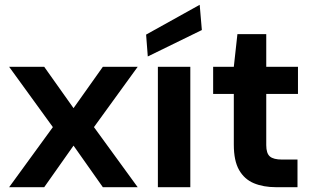

<svg xmlns="http://www.w3.org/2000/svg" viewBox="-20 -779 1307 799"><path d="M18 0 200 -250 18 -501H164L286 -329L408 -501H553L371 -250L553 0H408L286 -173L164 0Z M637 0V-501H772V0ZM595 -544 588 -635 811 -759 820 -654Z M1129 0Q1076 0 1036.5 -16.5Q997 -33 975 -71.5Q953 -110 953 -177V-388H867V-501H953L968 -637H1088V-501H1220V-388H1088V-175Q1088 -141 1103 -128Q1118 -115 1154 -115H1218V0Z"/></svg>

Font: DM Sans 18pt
Style: Bold
Weight: 700
Designer: Colophon Foundry, Jonny Pinhorn
Foundry: Colophon Foundry
Version: Version 4.004;gftools[0.9.30]